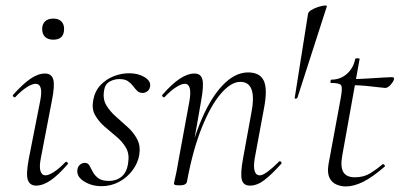

<svg xmlns="http://www.w3.org/2000/svg" viewBox="-20 -660 1440 692"><path d="M110 9Q88 9 80.5 -11Q73 -31 84 -89L125 -297Q137 -358 108 -358Q96 -358 77 -346Q58 -334 36 -311Q33 -307 28.5 -311.5Q24 -316 28 -319Q62 -357 89.5 -376Q117 -395 142 -395Q166 -395 172 -373.5Q178 -352 167 -297L127 -89Q121 -58 126 -43Q131 -28 144 -28Q155 -28 174 -40Q193 -52 215 -75Q219 -79 223 -74.5Q227 -70 223 -67Q190 -29 162.5 -10Q135 9 110 9ZM172 -517Q153 -517 142.5 -527Q132 -537 132 -556Q132 -573 142.5 -583Q153 -593 172 -593Q191 -593 201 -583Q211 -573 211 -556Q211 -517 172 -517Z M346 11Q310 11 282.5 -6.5Q255 -24 259 -49Q261 -61 269 -67Q277 -73 286 -73Q297 -73 302.5 -63Q308 -53 314.5 -40.5Q321 -28 334 -18Q347 -8 372 -8Q401 -8 419.5 -24.5Q438 -41 442 -74Q447 -105 434 -127.5Q421 -150 399 -168Q377 -186 356 -204.5Q335 -223 322.5 -245.5Q310 -268 316 -299Q322 -332 342.5 -353.5Q363 -375 390.5 -385.5Q418 -396 445 -396Q478 -396 501 -382Q524 -368 521 -349Q519 -336 510.5 -330.5Q502 -325 494 -325Q482 -325 474.5 -332.5Q467 -340 459.5 -350Q452 -360 441 -367.5Q430 -375 410 -375Q391 -375 374.5 -365.5Q358 -356 355 -333Q350 -303 363 -281Q376 -259 397.5 -240Q419 -221 440.5 -201.5Q462 -182 474.5 -158Q487 -134 482 -102Q477 -72 457.5 -46Q438 -20 409 -4.5Q380 11 346 11Z M881 9Q857 9 851.5 -12.5Q846 -34 856 -89L885 -248Q909 -365 846 -365Q813 -365 776.5 -323Q740 -281 707.5 -200.5Q675 -120 654 -6L643 -7Q664 -123 699 -211.5Q734 -300 779.5 -349.5Q825 -399 874 -399Q917 -399 931 -368.5Q945 -338 931 -267L898 -89Q893 -58 898 -43Q903 -28 916 -28Q927 -28 945 -41.5Q963 -55 985 -77Q988 -81 992.5 -77Q997 -73 993 -69Q960 -32 933.5 -11.5Q907 9 881 9ZM628 8Q615 8 611 6.5Q607 5 607 2Q607 -1 612.5 -24.5Q618 -48 622 -74L663 -297Q673 -358 646 -358Q634 -358 615 -346Q596 -334 574 -311Q571 -307 566.5 -311.5Q562 -316 566 -319Q599 -357 627.5 -376Q656 -395 681 -395Q704 -395 709.5 -373.5Q715 -352 705 -297L654 -6Q652 8 628 8Z M1042 -306 1090 -609Q1091 -617 1101.5 -623.5Q1112 -630 1125.5 -634.5Q1139 -639 1149 -640Q1159 -641 1158 -637L1052 -308Q1051 -305 1046.5 -304.5Q1042 -304 1042 -306Z M1226 12Q1208 12 1191.5 4.5Q1175 -3 1167 -20.5Q1159 -38 1164 -68L1208 -306Q1215 -344 1209.5 -352.5Q1204 -361 1174 -361Q1170 -361 1171 -367Q1172 -373 1175 -373Q1207 -373 1230.5 -394Q1254 -415 1260 -447Q1260 -450 1268.5 -450Q1277 -450 1276 -447L1214 -102Q1206 -60 1217 -40.5Q1228 -21 1259 -21Q1291 -21 1314.5 -35.5Q1338 -50 1359 -68Q1361 -70 1365 -66Q1369 -62 1367 -60Q1322 -21 1288.5 -4.5Q1255 12 1226 12ZM1368 -343Q1365 -343 1345 -345.5Q1325 -348 1298.5 -350.5Q1272 -353 1248 -353L1250 -375Q1273 -375 1304 -377Q1335 -379 1361 -380.5Q1387 -382 1393 -382Q1397 -382 1399 -380Q1401 -378 1400 -374Q1398 -366 1388 -354.5Q1378 -343 1368 -343Z"/></svg>

Font: Cormorant Garamond Light Light
Style: Italic
Weight: 300
Italic angle: -10°
Version: Version 4.001